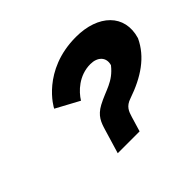

<svg xmlns="http://www.w3.org/2000/svg" viewBox="-126 -812 1025 1025"><g transform="rotate(-45 386.0 -299.5)"><path d="M312 -338C338.2 -381 398.5 -441 485.6 -441C540.1 -441 573.5 -407 559.1 -359C503.2 -288 445.3 -285 372.7 -246C319 -217 306.2 -181 293.1 -137L252.4 -1H417.4L442.2 -84C452.1 -117 461.7 -145 507.3 -160C626.7 -201 717.6 -261 763.1 -359C805.3 -500 700.6 -598 533.8 -598C280.1 -598 182.1 -414 180.6 -409Z"/></g></svg>

Font: Hussar
Style: BdSuprExtOblThree
Weight: 700
Foundry: Cannot Into Space Fonts
Version: Version 2.00